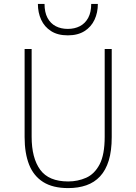

<svg xmlns="http://www.w3.org/2000/svg" viewBox="-20 -951 698 983"><path d="M329 12Q250.5 12 201.2 -19Q152 -50 129 -108.2Q106 -166.5 106 -249V-700H142V-251Q142 -142 185.8 -82Q229.5 -22 329 -22Q378.5 -22 421.2 -41Q464 -60 490 -109.5Q516 -159 516 -251V-700H552V-249Q552 -179 536.8 -129.2Q521.5 -79.5 492.5 -48.2Q463.5 -17 422.2 -2.5Q381 12 329 12ZM327 -770Q275.5 -770 241.5 -791.8Q207.5 -813.5 190.8 -850Q174 -886.5 174 -931H208Q208 -888 223.2 -859.5Q238.5 -831 265.2 -817Q292 -803 327 -803Q362 -803 389 -817Q416 -831 431.5 -859.5Q447 -888 447 -931H481Q481 -886.5 464 -850Q447 -813.5 412.8 -791.8Q378.5 -770 327 -770Z"/></svg>

Font: Overpass Thin
Style: Regular
Weight: 250
Designer: Delve Withrington, Dave Bailey, Thomas Jockin
Foundry: Delve Fonts LLC
Version: Version 4.000